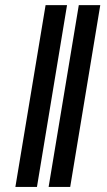

<svg xmlns="http://www.w3.org/2000/svg" viewBox="-20 -739 422 759"><path d="M245 -718.8H160.2L40.8 0H126.1ZM172.2 0H257.5L376.4 -718.8H291.5Z"/></svg>

Font: Margiela Sans Semi Bold
Style: Italic
Weight: 600
Italic angle: -9.39999°
Designer: Stefan Endress, Andreas Faust
Version: Version 1.100;FEAKit 1.0